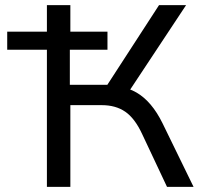

<svg xmlns="http://www.w3.org/2000/svg" viewBox="-20 -725 790 745"><path d="M162 0V-532H8V-602H162V-705H253V-602H397V-532H251V-396H410L381 -372L597 -705H702L471 -356L447 -388Q480 -383 509.5 -366Q539 -349 564.5 -319Q590 -289 611 -246L731 0H628L531 -206Q503 -266 466 -291.5Q429 -317 375 -317H253V0Z"/></svg>

Font: Nunito Sans 7pt
Style: Regular
Weight: 400
Designer: Vernon Adams
Foundry: Vernon Adams
Version: Version 3.101;gftools[0.9.27]